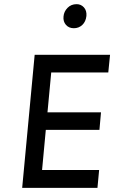

<svg xmlns="http://www.w3.org/2000/svg" viewBox="-20 -902 556 922"><path d="M86.5 0 146.5 -639H508.5L500 -554H226L208 -362.5H465L457.5 -278.5H200L182 -85.5H456L448 0ZM334.5 -766.5Q310.5 -766.5 296.5 -782.8Q282.5 -799 285 -823Q287 -846.5 304.2 -864.2Q321.5 -882 348 -882Q369 -882 383 -866.5Q397 -851 395 -825.5Q392 -798 375.2 -782.2Q358.5 -766.5 334.5 -766.5Z"/></svg>

Font: Karla Medium
Style: Italic
Weight: 500
Italic angle: -8°
Designer: Jonathan Pinhorn
Version: Version 2.001